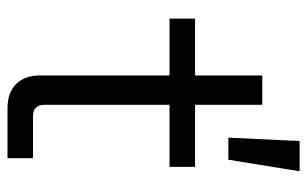

<svg xmlns="http://www.w3.org/2000/svg" viewBox="-170 -630 801 500"><g transform="rotate(90 230.0 -380.5)"><path d="M392.5 0H263Q221.5 0 199.2 -22.6Q177 -45.2 177 -85V-422H29V-488.5H177V-663.5H253.5V-488.5H415V-422H253.5V-96.5Q253.5 -66.5 283 -66.5H392.5ZM396.5 -575.2H339L347.8 -760.8H426.5Z"/></g></svg>

Font: Space Grotesk Variable Light
Style: Regular
Weight: 300
Designer: Florian Karsten
Foundry: Florian Karsten
Version: Version 2.000